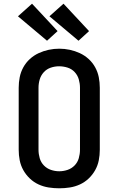

<svg xmlns="http://www.w3.org/2000/svg" viewBox="-20 -1009 640 1037"><path d="M300 8Q271 8 242.5 3.5Q214 -1 188 -13Q162 -25 141 -45Q120 -65 106 -90Q92 -115 86.5 -143Q81 -171 81 -200V-535Q81 -564 86.5 -592Q92 -620 106 -645.5Q120 -671 141.5 -690.5Q163 -710 189 -722Q215 -734 243 -740Q271 -746 300 -746Q329 -746 357 -740Q385 -734 411 -722Q437 -710 458.5 -690.5Q480 -671 494 -645.5Q508 -620 513.5 -592Q519 -564 519 -535V-200Q519 -171 513.5 -143Q508 -115 494 -90Q480 -65 459 -45Q438 -25 412 -13Q386 -1 357.5 3.5Q329 8 300 8ZM300 -84Q323 -84 345 -91.5Q367 -99 383 -115.5Q399 -132 405.5 -154.5Q412 -177 412 -200V-535Q412 -558 405.5 -580.5Q399 -603 383 -620Q367 -637 344.5 -644Q322 -651 299 -651Q276 -651 254 -643.5Q232 -636 216.5 -619Q201 -602 194.5 -580Q188 -558 188 -535V-200Q188 -177 194.5 -154.5Q201 -132 217 -115.5Q233 -99 255 -91.5Q277 -84 300 -84ZM404 -789 247 -921 323 -989 461 -841ZM234 -789 77 -921 153 -989 291 -841Z"/></svg>

Font: Iosevka Curly Slab SmBdEx
Style: Regular
Weight: 600
Width: 7
Monospace: yes
Designer: Belleve Invis
Foundry: Belleve Invis
Version: Version 11.1.0; ttfautohint (v1.8.3)